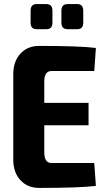

<svg xmlns="http://www.w3.org/2000/svg" viewBox="-20 -918 518 941"><path d="M208 -775H159Q130 -775 130 -807V-865Q130 -898 159 -898H208Q237 -898 237 -865V-807Q237 -775 208 -775ZM359 -775H311Q281 -775 281 -807V-865Q281 -898 311 -898H359Q388 -898 388 -865V-807Q388 -775 359 -775ZM442 -119 450 -7Q371 3 172 3Q115 3 80 -35Q45 -73 45 -136V-554Q45 -617 80 -655Q115 -693 172 -693Q371 -693 450 -683L442 -570H233Q197 -570 197 -519V-414H414V-304H197V-171Q197 -119 233 -119Z"/></svg>

Font: exo2condensed_b
Style: Bold
Weight: 700
Width: 3
Designer: Natanael Gama
Version: Version 1.001;PS 001.001;hotconv 1.0.70;makeotf.lib2.5.58329